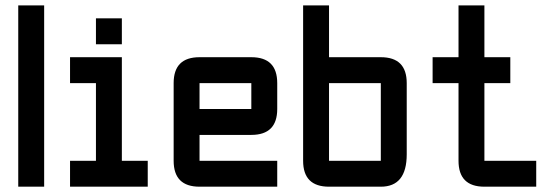

<svg xmlns="http://www.w3.org/2000/svg" viewBox="-20 -704 2091 724"><path d="M48.8 -683.6H146.5V0H48.8Z M341.8 -537.1V-634.8H439.5V-537.1ZM244.1 0V-97.7H341.8V-390.6H244.1V-488.3H439.5V-97.7H537.1V0Z M732.4 -488.3H927.7Q1025.4 -488.3 1025.4 -390.6V-293Q1025.4 -195.3 927.7 -195.3H732.4V-97.7H1025.4V0H732.4Q634.8 0 634.8 -97.7V-390.6Q634.8 -488.3 732.4 -488.3ZM927.7 -390.6H732.4V-293H927.7Z M1123 -683.6H1220.7V-488.3H1416Q1513.7 -488.3 1513.7 -390.6V-122.1Q1513.7 0 1416 0H1220.7Q1123 0 1123 -97.7ZM1416 -390.6H1220.7V-97.7H1416Z M1806.6 0Q1709 0 1709 -97.7V-390.6H1611.3V-488.3H1709V-683.6H1806.6V-488.3H1904.3V-390.6H1806.6V-97.7H2002V0Z"/></svg>

Font: BabelStone Runic Staveless
Style: Regular
Weight: 400
Designer: Andrew West
Foundry: BabelStone
Version: Version 3.002 March 14, 2022